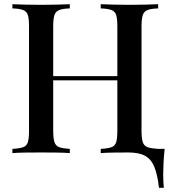

<svg xmlns="http://www.w3.org/2000/svg" viewBox="-20 -728 811 913"><path d="M736 165Q729 103 714 66Q699 29 670 13Q641 -3 590 -3L653 -106Q653 -70 659 -51.5Q665 -33 682 -26.5Q699 -20 732 -20H763Q759 16 757.5 50Q756 84 756 102Q756 121 757 137.5Q758 154 759 165ZM459 0V-20Q493 -22 510 -28Q527 -34 532.5 -52Q538 -70 538 -106V-602Q538 -639 532.5 -656.5Q527 -674 509.5 -680.5Q492 -687 459 -688V-708Q484 -707 521.5 -706Q559 -705 596 -705Q638 -705 674 -706Q710 -707 732 -708V-688Q699 -687 682 -680.5Q665 -674 659 -656.5Q653 -639 653 -602V-106Q653 -70 659 -52Q665 -34 682 -28Q699 -22 732 -20V0Q710 -2 674 -2.5Q638 -3 596 -3Q559 -3 521.5 -2.5Q484 -2 459 0ZM39 0V-20Q73 -22 90 -28Q107 -34 112.5 -52Q118 -70 118 -106V-602Q118 -639 112.5 -656.5Q107 -674 89.5 -680.5Q72 -687 39 -688V-708Q62 -707 98.5 -706Q135 -705 177 -705Q215 -705 251.5 -706Q288 -707 312 -708V-688Q279 -687 262 -680.5Q245 -674 239 -656.5Q233 -639 233 -602V-106Q233 -70 239 -52Q245 -34 262 -28Q279 -22 312 -20V0Q288 -2 251.5 -2.5Q215 -3 177 -3Q135 -3 98.5 -2.5Q62 -2 39 0ZM188 -346V-366H583V-346Z"/></svg>

Font: Playfair Display Medium
Style: Regular
Weight: 500
Designer: Claus Eggers Sørensen
Foundry: Claus Eggers Sørensen
Version: Version 1.203